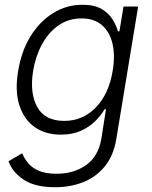

<svg xmlns="http://www.w3.org/2000/svg" viewBox="-20 -573 641 809"><path d="M212 215.9Q128.2 215.9 80.4 184.5Q32.7 153.1 16 106.5L73.5 72.8Q81.7 93.4 97.7 113.3Q113.6 133.2 142.6 146.1Q171.5 159.1 218.8 159.1Q290.8 159.1 342.7 122.7Q394.5 86.3 407.3 10.3L426.5 -112.6H420.8Q406.2 -87.7 381.7 -63Q357.2 -38.4 321.2 -22Q285.2 -5.7 236.2 -5.7Q170.8 -5.7 125.5 -38Q80.3 -70.3 61.3 -130.5Q42.3 -190.7 56.5 -274.1Q70 -357.2 108.5 -419.9Q147 -482.6 203.7 -517.8Q260.3 -552.9 327.8 -552.9Q377.8 -552.9 408 -535.2Q438.2 -517.4 454 -491.7Q469.8 -465.9 476.9 -441.4H483.3L500.4 -545.5H562.1L469.8 14.2Q458.1 83.5 421.5 128.2Q384.9 172.9 330.8 194.4Q276.6 215.9 212 215.9ZM250.4 -63.6Q328.8 -63.6 383.7 -120Q438.6 -176.5 454.9 -275.2Q465.6 -339.1 454 -388.8Q442.5 -438.6 409.6 -467Q376.8 -495.4 323.5 -495.4Q268.5 -495.4 226.4 -465.9Q184.3 -436.4 157.1 -386.5Q130 -336.6 119.7 -275.2Q104.4 -181.5 136.7 -122.5Q169 -63.6 250.4 -63.6Z"/></svg>

Font: Inter UI Light
Style: Italic
Weight: 300
Italic angle: 9.39999°
Designer: Rasmus Andersson
Foundry: rsms
Version: 3.2;8d6f07862